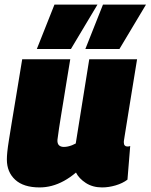

<svg xmlns="http://www.w3.org/2000/svg" viewBox="-20 -809 658 839"><path d="M153 10Q83 10 46.5 -23.5Q10 -57 10 -112Q10 -126 12 -146Q14 -166 19 -197Q24 -228 31.5 -274.5Q39 -321 50.5 -389Q62 -457 77 -550H287Q278 -497 271 -453Q264 -409 258 -372.5Q252 -336 247 -305.5Q242 -275 238 -248.5Q234 -222 231 -198Q230 -182 237.5 -174.5Q245 -167 259 -167Q268 -167 277 -169Q286 -171 295 -174.5Q304 -178 311 -182L370 -550H579Q562 -445 551 -378Q540 -311 534 -272.5Q528 -234 525 -216.5Q522 -199 521.5 -194Q521 -189 521 -188Q521 -178 525 -173.5Q529 -169 535 -169Q537 -169 540.5 -169Q544 -169 549 -171L537 -24Q516 -8 485.5 1Q455 10 426 10Q385 10 355 -9.5Q325 -29 312 -55Q286 -33 259.5 -18.5Q233 -4 206.5 3Q180 10 153 10ZM353 -595 430 -789H618L502 -595ZM141 -595 218 -789H406L290 -595Z"/></svg>

Font: Georama ExtraCondensed Thin Black
Style: Italic
Weight: 900
Italic angle: -9°
Version: Version 1.001